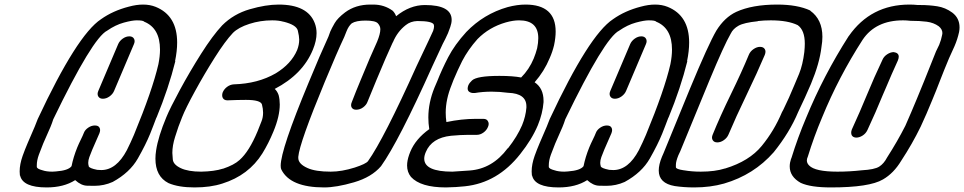

<svg xmlns="http://www.w3.org/2000/svg" viewBox="-20 -820 4218 840"><path d="M430 -388Q416 -388 410 -398Q407 -403 407 -409Q407 -415 410 -422L497 -627Q503 -641 517 -651Q531 -661 546 -661Q560 -661 566 -651Q569 -646 569 -640Q569 -634 566 -627L479 -422Q473 -408 459 -398Q445 -388 430 -388ZM184 0Q80 0 68 -52Q67 -52 67 -53Q66 -61 66 -70Q66 -101 79 -138Q89 -166 101 -194L132 -266L145 -299Q317 -667 422 -736Q474 -773 544 -791Q577 -800 606 -800Q636 -800 661 -790Q755 -752 755 -634Q755 -597 746 -553L747 -552Q718 -435 665 -306L664 -305Q658 -290 651.5 -272Q645 -254 637 -235Q618 -188 583 -126.5Q548 -65 473 -24Q435 -7 393 -7Q388 -7 361.5 -7.5Q335 -8 309 -32Q259 0 184 0ZM225 -70Q279 -74 293 -93Q301 -133 318 -175Q325 -192 333.5 -209Q342 -226 347 -239Q352 -252 366 -261.5Q380 -271 395 -271Q410 -271 415 -262Q418 -257 418 -251Q418 -245 415 -237L384 -166Q380 -155 371 -133Q366 -119 366 -108Q366 -101 368 -94V-93Q370 -84 405 -77L423 -76Q489 -76 535 -163Q552 -197 566 -230Q647 -426 673 -539Q680 -574 680 -603Q680 -697 611 -725Q607 -731 578 -731Q558 -731 521.5 -721Q485 -711 449 -686Q385 -654 213 -298Q208 -282 201 -265L169 -192Q161 -172 150 -143Q141 -118 141 -97V-89Q143 -81 166 -75Q183 -69 209 -69Z M831 0Q761 0 717 -19Q660 -48 660 -126Q660 -143 663 -162Q672 -222 708 -308Q724 -347 767 -426.5Q810 -506 860 -585Q910 -664 952 -709Q1002 -759 1072.5 -779.5Q1143 -800 1199 -800Q1326 -800 1357 -719Q1365 -698 1365 -675Q1365 -642 1349 -603Q1305 -495 1182 -431Q1193 -421 1199 -404Q1204 -385 1204 -363Q1204 -311 1176 -244Q1155 -193 1128 -149Q1068 -53 953 -17Q901 0 831 0ZM860 -69Q917 -70 955 -82H956Q1004 -98 1028 -120Q1070 -157 1107 -246Q1111 -256 1124 -289Q1131 -306 1131 -327Q1131 -344 1126 -363Q1120 -383 1056 -383Q1022 -383 975 -381Q961 -381 955 -391Q952 -396 952 -403Q952 -409 954 -415Q960 -430 973.5 -440Q987 -450 1003 -451Q1108 -454 1186 -499Q1254 -540 1280 -601Q1289 -624 1289 -647Q1289 -661 1283 -686Q1277 -711 1221 -725H1220Q1199 -731 1171 -731Q1119 -731 1071 -715.5Q1023 -700 999 -676Q965 -640 919.5 -568Q874 -496 833 -421Q792 -346 777 -308Q760 -267 746 -221Q734 -183 734 -151Q734 -145 736 -122.5Q738 -100 770.5 -84.5Q803 -69 860 -69Z M1427 -69Q1475 -69 1532 -87Q1581 -103 1590 -115Q1659 -212 1803 -532L1856 -644Q1867 -667 1875 -685Q1879 -697 1879 -705Q1879 -709 1878 -712Q1872 -728 1806 -728Q1776 -727 1755 -710Q1718 -681 1699 -635L1698 -634Q1671 -576 1627 -470Q1606 -420 1588 -375Q1583 -361 1569 -350.5Q1555 -340 1538 -340Q1525 -340 1519 -349Q1516 -354 1516 -360Q1516 -366 1519 -373Q1537 -420 1558 -470Q1601 -575 1630 -638Q1644 -672 1644 -692Q1644 -706 1633 -718Q1622 -730 1579 -730Q1538 -730 1519 -718Q1505 -706 1496 -683L1486 -658Q1454 -590 1401 -462Q1290 -194 1285 -134V-129Q1285 -103 1325 -85Q1360 -69 1427 -69ZM1398 0Q1250 0 1211 -78Q1208 -83 1208 -95Q1208 -165 1330 -458Q1381 -582 1417 -660L1425 -682Q1431 -696 1444 -718.5Q1457 -741 1490 -766Q1536 -800 1600 -800H1613Q1661 -800 1698 -773Q1708 -763 1713 -749Q1773 -798 1839 -798Q1956 -798 1956 -733Q1956 -719 1950 -702L1940 -675Q1928 -648 1917 -628L1871 -529Q1724 -201 1647 -93Q1606 -45 1529 -22.5Q1452 0 1398 0Z M1931 0Q1820 0 1778 -46Q1761 -67 1761 -96Q1761 -117 1770 -143L1775 -156Q1798 -212 1858 -255Q1854 -280 1854 -306Q1854 -371 1881 -437L1893 -465Q1913 -516 1941 -570Q1969 -624 2020 -680Q2096 -759 2201 -789Q2243 -800 2279 -800Q2411 -800 2411 -682Q2411 -655 2404 -622Q2397 -593 2385 -566Q2361 -508 2319 -460Q2358 -434 2358 -379V-373Q2354 -323 2333 -272Q2307 -210 2256 -146Q2157 -20 2014 -5Q1979 -1 1931 0ZM1959 -69 2034 -74Q2134 -81 2201 -171L2203 -172Q2243 -223 2264 -272Q2280 -311 2283 -349V-355Q2283 -411 2204 -414H2203Q2166 -419 2131 -419Q2092 -419 2057 -413H2051Q2040 -413 2032 -419Q2026 -424 2026 -433Q2026 -439 2029 -447Q2034 -458 2045 -468Q2066 -488 2165 -488Q2224 -488 2260 -481Q2295 -516 2315 -564Q2324 -586 2330 -609Q2335 -633 2335 -653Q2335 -731 2251 -731Q2225 -731 2193 -722Q2120 -701 2069 -649Q2028 -603 2002 -553Q1982 -513 1964 -470L1956 -449Q1930 -385 1930 -327Q1930 -306 1933 -286Q2000 -300 2060 -300H2095Q2110 -300 2115 -289Q2118 -284 2118 -278Q2118 -272 2115 -265Q2109 -250 2095 -240Q2081 -230 2066 -230H2027Q1996 -230 1953 -226Q1869 -217 1843 -155Q1836 -139 1836 -126Q1836 -69 1959 -69Z M2670 -388Q2656 -388 2650 -398Q2647 -403 2647 -409Q2647 -415 2650 -422L2737 -627Q2743 -641 2757 -651Q2771 -661 2786 -661Q2800 -661 2806 -651Q2809 -646 2809 -640Q2809 -634 2806 -627L2719 -422Q2713 -408 2699 -398Q2685 -388 2670 -388ZM2424 0Q2320 0 2308 -52Q2307 -52 2307 -53Q2306 -61 2306 -70Q2306 -101 2319 -138Q2329 -166 2341 -194L2372 -266L2385 -299Q2557 -667 2662 -736Q2714 -773 2784 -791Q2817 -800 2846 -800Q2876 -800 2901 -790Q2995 -752 2995 -634Q2995 -597 2986 -553L2987 -552Q2958 -435 2905 -306L2904 -305Q2898 -290 2891.5 -272Q2885 -254 2877 -235Q2858 -188 2823 -126.5Q2788 -65 2713 -24Q2675 -7 2633 -7Q2628 -7 2601.5 -7.5Q2575 -8 2549 -32Q2499 0 2424 0ZM2465 -70Q2519 -74 2533 -93Q2541 -133 2558 -175Q2565 -192 2573.5 -209Q2582 -226 2587 -239Q2592 -252 2606 -261.5Q2620 -271 2635 -271Q2650 -271 2655 -262Q2658 -257 2658 -251Q2658 -245 2655 -237L2624 -166Q2620 -155 2611 -133Q2606 -119 2606 -108Q2606 -101 2608 -94V-93Q2610 -84 2645 -77L2663 -76Q2729 -76 2775 -163Q2792 -197 2806 -230Q2887 -426 2913 -539Q2920 -574 2920 -603Q2920 -697 2851 -725Q2847 -731 2818 -731Q2798 -731 2761.5 -721Q2725 -711 2689 -686Q2625 -654 2453 -298Q2448 -282 2441 -265L2409 -192Q2401 -172 2390 -143Q2381 -118 2381 -97V-89Q2383 -81 2406 -75Q2423 -69 2449 -69Z M3118 -197Q3104 -197 3098 -207Q3095 -212 3095 -218Q3095 -224 3098 -231Q3130 -310 3177.5 -407.5Q3225 -505 3256 -580Q3262 -595 3276.5 -605Q3291 -615 3305 -615Q3320 -615 3326 -605Q3329 -600 3329 -594Q3329 -588 3326 -580Q3293 -502 3246 -404.5Q3199 -307 3167 -231Q3161 -217 3147 -207Q3133 -197 3118 -197ZM3017 0Q2972 0 2932 -6Q2862 -18 2862 -74Q2862 -100 2876 -134L2883 -150L2999 -433Q3079 -626 3114 -686Q3150 -744 3201 -768Q3271 -800 3380 -800Q3469 -800 3525 -774V-773Q3578 -735 3578 -659Q3578 -638 3574 -615Q3566 -544 3528 -453Q3502 -392 3472 -330Q3435 -241 3365 -154Q3278 -55 3148 -17Q3088 0 3017 0ZM3046 -69Q3108 -69 3152 -83H3153Q3258 -115 3312.5 -181.5Q3367 -248 3401 -329L3407 -340Q3432 -391 3455 -447L3476 -497Q3492 -536 3499 -593V-594Q3501 -613 3501 -629Q3501 -688 3470 -710Q3427 -731 3352 -731Q3323 -731 3296 -728L3295 -727Q3235 -721 3211 -707.5Q3187 -694 3177 -673Q3148 -623 3084 -469L2956 -158L2948 -141Q2937 -114 2937 -99Q2937 -97 2937 -88.5Q2937 -80 2971 -75H2972Q3006 -69 3046 -69Z M3726 -218H3725Q3711 -219 3706 -229Q3704 -234 3704 -240Q3704 -245 3706 -251L3707 -254Q3742 -330 3773 -405.5Q3804 -481 3841 -559Q3847 -573 3861.5 -582.5Q3876 -592 3890 -592Q3912 -589 3912 -572Q3912 -565 3908 -555Q3880 -494 3855 -434L3842 -404Q3811 -328 3775 -251Q3768 -236 3754 -227Q3740 -218 3726 -218ZM3615 0Q3526 0 3483 -20Q3435 -47 3435 -92Q3435 -108 3441 -126L3442 -127Q3470 -218 3507 -305Q3583 -490 3693 -662L3694 -663Q3790 -800 3959 -800Q3977 -800 3996 -798H4008Q4045 -798 4080.5 -792.5Q4116 -787 4146 -765Q4178 -741 4178 -700Q4178 -691 4176 -680Q4169 -648 4156 -618L4132 -565Q4111 -515 4092 -466Q4076 -424 4058 -381Q4035 -324 4008 -266Q3971 -190 3923 -117Q3890 -62 3843 -35Q3784 0 3615 0ZM3644 -69Q3697 -69 3750 -75Q3806 -78 3826.5 -91Q3847 -104 3861 -131Q3906 -201 3941 -270Q3967 -329 3991 -387L4023 -465Q4042 -514 4075 -595L4089 -624Q4098 -646 4102 -668Q4103 -672 4103 -675Q4103 -692 4087 -705Q4065 -721 4034.5 -725Q4004 -729 3963 -729Q3946 -731 3931 -731Q3811 -731 3754 -646Q3649 -483 3577 -307Q3541 -222 3514 -134Q3510 -126 3510 -118Q3510 -106 3520 -96Q3546 -69 3644 -69Z"/></svg>

Font: Bubblez Graffiti
Style: Italic
Weight: 400
Italic angle: -22.5°
Designer: GGBotNet
Foundry: GGBotNet
Version: 1.00